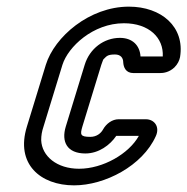

<svg xmlns="http://www.w3.org/2000/svg" viewBox="-20 -527 564 578"><path d="M235 -332 178 -146C164 -100 182 -65 237 -65C277 -65 311 -90 330 -118H398C368 -64 290 -19 218 -19C151 -19 106 -57 104 -105C104 -119 106 -131 111 -146L168 -332C185 -386 260 -457 353 -457C429 -457 473 -413 470 -357H403C401 -390 379 -413 341 -413C293 -413 250 -381 235 -332ZM203 31C296 31 409 -28 449 -117C462 -145 445 -168 419 -168H337C318 -168 300 -155 290 -137C284 -126 271 -115 252 -115C221 -115 221 -122 228 -146L285 -332C288 -342 291 -347 291 -348C300 -356 301 -363 326 -363C343 -363 351 -353 351 -339C352 -325 358 -307 382 -307H461C472 -307 489 -309 505 -324C515 -334 520 -345 522 -355C537 -446 466 -507 368 -507C249 -507 144 -416 118 -332L61 -146C26 -33 102 31 203 31Z"/></svg>

Font: DIN Rundschrift
Style: BreitKontKu
Weight: 400
Width: 7
Version: Version 1.027